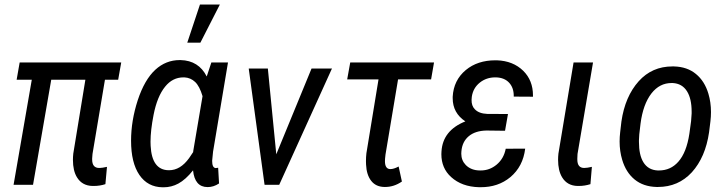

<svg xmlns="http://www.w3.org/2000/svg" viewBox="-20 -798 3136 829"><path d="M490.2 -453.6H433.1L379.4 -133.3L377.9 -113.8Q377.9 -111.3 377.9 -109.4Q377.9 -72.8 408.2 -72.8Q409.2 -72.8 410.2 -72.8Q420.4 -72.8 441.9 -77.6L435.1 -2.9Q411.6 4.9 385.3 4.9Q382.3 4.9 379.4 4.9Q334.5 3.9 312.5 -32.2Q294.9 -60.5 294.9 -107.9Q294.9 -120.6 296.4 -134.8L348.6 -453.6H201.2L122.6 0H38.6L117.2 -453.6H51.8L64.9 -528.3H503.4Z M630.4 -168.5Q635.7 -64.5 707.5 -63Q709 -63 710 -63Q758.8 -63 796.4 -115.2L814.5 -142.1L814 -143.6L854.5 -382.8Q841.8 -425.8 822.5 -444.1Q803.2 -462.4 776.4 -463.9Q773.9 -463.9 772 -463.9Q725.1 -463.9 692.9 -423.8Q658.7 -381.8 643.1 -302.2Q629.9 -234.9 629.9 -186Q629.9 -176.8 630.4 -168.5ZM964.4 -528.3 899.9 -143.1 896 -103.5Q896 -73.2 911.6 -72.3L921.9 -73.7L925.8 -5.9Q902.3 9.8 876.5 9.8Q820.8 9.8 813.5 -62.5Q781.7 -22.5 750 -5.4Q720.2 10.7 686 10.7Q684.1 10.7 682.1 10.7Q617.7 9.8 581.8 -42.7Q545.9 -95.2 545.9 -190.4Q545.9 -276.4 574.7 -365.2Q604 -454.1 650.9 -497.1Q696.3 -538.6 755.9 -538.6Q757.8 -538.6 759.8 -538.6Q837.9 -536.6 872.6 -467.8L892.6 -528.3ZM843.3 -778.3H929.2L845.2 -613.8H788.6Z M1136.7 -500 1172.9 -131.8 1324.7 -501 1325.2 -502H1326.2H1410.6H1413.6L1412.1 -499.5L1186 -1L1185.5 0H1184.1H1124H1122.6L1122.1 -1.5L1054.2 -500V-502H1056.2H1135.3H1136.7Z M1841.3 -455.1H1698.7L1644.5 -130.9L1642.6 -113.3Q1642.1 -107.4 1642.1 -102.5Q1642.1 -67.9 1665.5 -67.9Q1680.2 -67.9 1701.2 -79.1L1715.3 -14.2Q1681.2 9.3 1643.1 9.3Q1641.6 9.3 1640.1 9.3Q1603 8.8 1582.8 -17.1Q1562.5 -43 1560.5 -87.9Q1560.1 -95.2 1560.1 -102.1Q1560.1 -119.6 1562 -136.2L1614.3 -455.1H1479L1492.2 -528.3H1854Z M2080.1 -234.4Q2031.7 -233.4 2003.7 -209.7Q1975.6 -186 1972.2 -144.5Q1971.7 -139.2 1971.7 -134.3Q1971.7 -105.5 1991.2 -85.4Q2014.6 -62 2052.7 -62Q2054.2 -62 2055.7 -62Q2093.8 -62 2124 -86.9Q2155.3 -112.8 2163.6 -155.8L2247.6 -156.2Q2238.3 -79.1 2183.6 -33.2Q2130.9 10.7 2054.7 10.3Q2051.3 10.3 2048.3 10.3Q1973.6 8.3 1927.7 -33.7Q1885.7 -71.8 1885.7 -132.3Q1885.7 -138.2 1886.2 -144Q1891.6 -234.9 1989.3 -273.9Q1934.6 -310.1 1934.6 -374Q1934.6 -377.4 1934.6 -380.4Q1938.5 -451.7 1991.2 -495.6Q2042 -537.6 2118.7 -537.6Q2122.1 -537.6 2125.5 -537.6Q2195.3 -535.2 2239.3 -492.2Q2281.2 -450.7 2281.2 -386.2Q2281.2 -383.3 2281.2 -380.4L2198.2 -380.9Q2198.2 -382.3 2198.2 -384.3Q2198.2 -418.9 2178.7 -440.4Q2158.2 -462.9 2121.6 -463.9Q2120.1 -463.9 2118.2 -463.9Q2080.1 -463.9 2051.8 -441.4Q2022.5 -418 2017.1 -379.9Q2016.1 -373 2016.1 -366.7Q2015.6 -340.8 2030.3 -326.2Q2047.9 -307.6 2083.5 -306.2L2173.3 -305.7L2160.6 -233.4Z M2540.5 -528.3 2473.6 -133.3 2472.7 -113.8Q2472.7 -111.3 2472.7 -109.4Q2472.7 -72.8 2502.4 -72.8Q2514.6 -72.8 2535.6 -77.6L2529.3 -2.9Q2504.9 4.9 2479.5 4.9Q2476.6 4.9 2473.6 4.9Q2429.2 3.9 2407.2 -32.2Q2389.6 -61 2389.6 -108.4Q2389.6 -121.1 2391.1 -134.8L2456.5 -528.3Z M2745.6 -263.7 2740.2 -217.8 2738.8 -192.9Q2738.8 -189 2738.8 -185.1Q2738.8 -128.9 2757.8 -97.7Q2778.3 -64 2819.8 -62Q2822.8 -62 2825.2 -62Q2875.5 -62 2908.7 -99.6Q2944.3 -139.6 2956.5 -220.7L2963.9 -274.9L2966.3 -308.1Q2966.3 -312 2966.3 -315.4Q2966.3 -372.1 2946.3 -403.8Q2925.3 -437.5 2884.3 -439.5Q2881.8 -439.5 2879.4 -439.5Q2828.1 -439.5 2793 -395Q2756.3 -347.7 2745.6 -263.7ZM2657.7 -227.1 2663.1 -273.4Q2678.7 -381.3 2737.8 -447.3Q2795.4 -511.2 2883.3 -511.2Q2886.2 -511.2 2889.6 -511.2Q2947.3 -509.8 2984.9 -478.5Q3022.5 -447.8 3038.6 -393.6Q3049.8 -356.4 3049.8 -314Q3049.8 -294.4 3047.4 -273.9L3041.5 -226.6Q3025.9 -119.1 2967.3 -54.2Q2908.7 9.3 2820.8 9.3Q2817.9 9.3 2814.9 9.3Q2757.8 7.8 2720.2 -22.9Q2682.6 -53.7 2666.5 -107.9Q2655.3 -145 2655.3 -187Q2655.3 -206.5 2657.7 -227.1Z"/></svg>

Font: MAUL Condensed Italic
Style: Condenced Regular Italic
Weight: 400
Italic angle: -12°
Designer: MAUL
Version: Version 1.0; 2020; ttfautohint (v1.8.3)